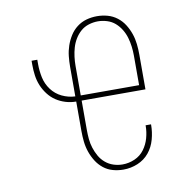

<svg xmlns="http://www.w3.org/2000/svg" viewBox="-66 -591 632 661"><g transform="rotate(-10 250.0 -260.0)"><path d="M314 8Q295 8 277 3Q259 -2 244.5 -13.5Q230 -25 220 -41Q210 -57 204 -74.5Q198 -92 196 -110.5Q194 -129 194 -148V-251Q175 -251 157 -256.5Q139 -262 124 -272Q109 -282 97.5 -297Q86 -312 79 -329Q72 -346 69.5 -364.5Q67 -383 67 -401V-416H87V-401Q87 -377 92 -353.5Q97 -330 111.5 -310.5Q126 -291 148 -280.5Q170 -270 194 -269V-372Q194 -391 196 -409.5Q198 -428 204 -445.5Q210 -463 220 -479Q230 -495 245 -506.5Q260 -518 278 -523Q296 -528 315 -528Q334 -528 352 -523Q370 -518 385 -506.5Q400 -495 410 -479Q420 -463 426 -445.5Q432 -428 434 -409.5Q436 -391 436 -372V-251H213V-148Q213 -132 214.5 -116Q216 -100 221 -84.5Q226 -69 234 -55Q242 -41 254.5 -30.5Q267 -20 282.5 -15Q298 -10 314 -10Q336 -10 356.5 -19Q377 -28 390 -45.5Q403 -63 409 -84.5Q415 -106 415 -127V-129H434V-127Q434 -102 427 -76.5Q420 -51 404 -31.5Q388 -12 364 -2Q340 8 314 8ZM213 -269H417V-372Q417 -388 415 -404Q413 -420 408.5 -435.5Q404 -451 395.5 -465Q387 -479 375 -489.5Q363 -500 347 -505Q331 -510 315 -510Q299 -510 283 -505Q267 -500 255 -489.5Q243 -479 234.5 -465Q226 -451 221.5 -435.5Q217 -420 215 -404Q213 -388 213 -372Z"/></g></svg>

Font: Iosevka Curly Thin
Style: Regular
Weight: 100
Monospace: yes
Designer: Belleve Invis
Foundry: Belleve Invis
Version: Version 22.1.2; ttfautohint (v1.8.4)